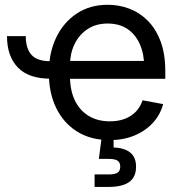

<svg xmlns="http://www.w3.org/2000/svg" viewBox="-20 -564 743 789"><path d="M186.5 -240.7Q98.1 -240.7 53.5 -286.6Q8.8 -332.5 8.8 -415.5H85.9Q85.9 -364.7 109.4 -338.6Q132.8 -312.5 186.5 -312.5ZM431.2 11.7Q353 11.7 297.1 -23.2Q241.2 -58.1 210.9 -120.4Q180.7 -182.6 180.7 -264.6Q180.7 -346.7 210.9 -409.7Q241.2 -472.7 295.7 -508.5Q350.1 -544.4 422.4 -544.4Q469.2 -544.4 511.7 -528.3Q554.2 -512.2 587.4 -478.8Q620.6 -445.3 639.9 -394Q659.2 -342.8 659.2 -272V-240.2H235.4V-313.5H611.8L572.8 -286.6Q572.8 -340.3 555.2 -381.1Q537.6 -421.9 504.2 -444.6Q470.7 -467.3 422.4 -467.3Q374 -467.3 339.4 -444.1Q304.7 -420.9 286.1 -382.1Q267.6 -343.3 267.6 -296.4V-251.5Q267.6 -193.4 287.6 -151.6Q307.6 -109.9 344.5 -87.6Q381.3 -65.4 431.6 -65.4Q465.3 -65.4 492.2 -75.4Q519 -85.4 537.8 -104.7Q556.6 -124 565.9 -151.9L650.4 -136.2Q638.7 -92.3 608.2 -59.1Q577.6 -25.9 532.5 -7.1Q487.3 11.7 431.2 11.7ZM368.7 204.1V152.8H426.3Q452.1 152.8 463.1 145.5Q474.1 138.2 474.1 120.6Q474.1 103.5 463.1 96.2Q452.1 88.9 426.3 88.9H386.2L400.9 -23.4H446.8V0V42Q492.7 43.9 515.9 63.5Q539.1 83 539.1 121.1Q539.1 164.1 510.7 184.1Q482.4 204.1 426.3 204.1Z"/></svg>

Font: Inter 20pt
Style: Regular
Weight: 400
Version: Version 4.001;git-66647c0bb